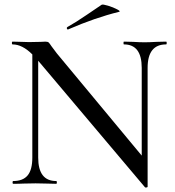

<svg xmlns="http://www.w3.org/2000/svg" viewBox="-20 -808 769 844"><path d="M603 -509.8Q603 -612.8 524.9 -612.8Q522.9 -612.8 522.9 -618.9Q522.9 -625 524.9 -625L564.9 -624Q594.7 -622.1 615.5 -622.1Q636.2 -622.1 668 -624L710 -625Q712.9 -625 712.9 -618.9Q712.9 -612.8 710 -612.8Q628.9 -612.8 628.9 -509.8V13.2Q628.9 15.1 624 16.1Q619.1 17.1 617.2 15.1L147.9 -541V-115.2Q147.9 -12.2 227.1 -12.2Q230 -12.2 230 -6.1Q230 0 227.1 0Q201.2 0 187 -1L136.2 -2L82 -1Q66.9 0 38.1 0Q35.2 0 35.2 -6.1Q35.2 -12.2 38.1 -12.2Q81.1 -12.2 101.6 -37.1Q122.1 -62 122.1 -115.2V-568.8Q78.1 -612.8 35.2 -612.8Q32.2 -612.8 32.2 -618.9Q32.2 -625 35.2 -625L74.2 -624Q86.4 -623 107.9 -623L159.2 -624Q168.9 -625 179.4 -625Q189.9 -625 194.1 -621.1Q198.2 -617.2 206.1 -605L230 -573.2L603 -124ZM278.8 -678.2Q274.9 -678.2 273.9 -682.6Q272.9 -687 275.9 -689Q312 -709 361.6 -742.9Q411.1 -776.9 426.8 -787.1Q431.6 -790 454.8 -783Q478 -775.9 495.1 -766.8Q512.2 -757.8 502.9 -755.9Q397.9 -730 280.8 -679.2Z"/></svg>

Font: Cormorant-Medium
Style: Regular
Weight: 500
Designer: Christian Thalmann (Catharsis Fonts)
Version: Version 3.000